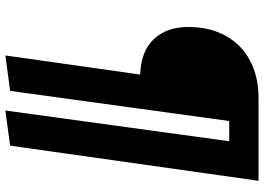

<svg xmlns="http://www.w3.org/2000/svg" viewBox="-150 -582 955 694"><g transform="rotate(90 327.0 -235.5)"><path d="M634 -693 507 205 380 222 491 -587H418L309 205L181 222L250 -265Q166 -268 122 -314.5Q78 -361 78 -439Q78 -516 109.5 -573.5Q141 -631 199 -662Q257 -693 335 -693Z"/></g></svg>

Font: Fira Sans Extra Condensed
Style: Bold Italic
Weight: 700
Width: 3
Italic angle: -8°
Designer: Carrois Corporate & Edenspiekermann AG
Foundry: Carrois Corporate GbR & Edenspiekermann AG
Version: Version 4.203